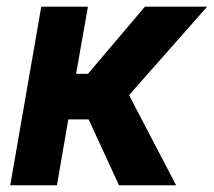

<svg xmlns="http://www.w3.org/2000/svg" viewBox="-20 -548 633 568"><path d="M242.2 -194.8H182.1L148.4 0H10.3L102.1 -528.3H240.2L205.1 -329.6H240.2L408.7 -528.3H592.8L361.8 -266.6L501 0H332Z"/></svg>

Font: RobotoInd
Style: Bold Italic
Weight: 700
Italic angle: -12°
Designer: Google
Version: Version 2.001150; 2014